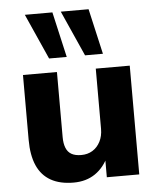

<svg xmlns="http://www.w3.org/2000/svg" viewBox="-54 -810 712 867"><g transform="rotate(-5 302.0 -376.0)"><path d="M245 11Q183 11 141.5 -12.5Q100 -36 79.5 -82.5Q59 -129 59 -199V-493H213V-198Q213 -169 221 -149Q229 -129 246 -119.5Q263 -110 290 -110Q319 -110 341 -123.5Q363 -137 376 -162Q389 -187 389 -220V-493H543V0H396V-97H407Q384 -45 343 -17Q302 11 245 11ZM346 -557 254 -763H380L427 -557ZM183 -557 91 -763H216L263 -557Z"/></g></svg>

Font: Nunito Sans 11pt ExtraBold
Style: Regular
Weight: 800
Version: Version 3.101;gftools[0.9.27]